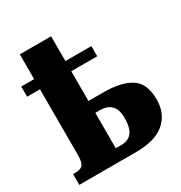

<svg xmlns="http://www.w3.org/2000/svg" viewBox="-154 -755 817 866"><g transform="rotate(-30 254.0 -322.0)"><path d="M10 -56H19Q51 -56 61.5 -70Q72 -84 72 -119V-462H5V-515H72V-644H235V-515H370V-462H235V-307H315Q404 -307 454.5 -275.5Q505 -244 505 -159Q505 -85 455 -42.5Q405 0 307 0H10ZM264 -61Q301 -61 319.5 -84.5Q338 -108 338 -160Q338 -204 317.5 -224.5Q297 -245 262 -245H235V-61Z"/></g></svg>

Font: Noto Serif CondBlack
Style: Regular
Weight: 900
Width: 3
Designer: Monotype Design Team
Foundry: Monotype Imaging Inc.
Version: Version 1.001